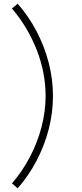

<svg xmlns="http://www.w3.org/2000/svg" viewBox="-20 -852 448 1044"><path d="M76 172Q135 105 178.2 23Q221.5 -59 244.8 -149Q268 -239 268 -330Q268 -421 244.8 -511Q221.5 -601 178.2 -683Q135 -765 76 -832L45 -806Q131.5 -704 179.8 -580.2Q228 -456.5 228 -330Q228 -247 205.8 -161.5Q183.5 -76 142.2 2.5Q101 81 45 145Z"/></svg>

Font: Hauora
Style: Regular
Weight: 400
Designer: Wayne Shih
Foundry: WCYS
Version: Version 1.001